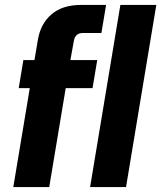

<svg xmlns="http://www.w3.org/2000/svg" viewBox="-20 -760 655 780"><path d="M101 -402H56L75 -516H120L134 -599Q145 -664 189.5 -702Q234 -740 309 -740H411L392 -626H317Q301 -626 292 -618Q283 -610 280 -594L266 -516H375L356 -402H247L180 0H34ZM469 -740H615L492 0H346Z"/></svg>

Font: iA Writer Mono V
Style: Regular
Weight: 400
Italic angle: -9.5°
Designer: Mike Abbink, Paul van der Laan, Pieter van Rosmalen
Foundry: Bold Monday
Version: Version 2.000